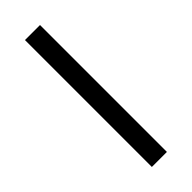

<svg xmlns="http://www.w3.org/2000/svg" viewBox="-240 -744 769 769"><g transform="rotate(-45 144.0 -359.5)"><path d="M186.8 -718.8V0H101.6V-718.8Z"/></g></svg>

Font: Inter P Semi Bold
Style: Regular
Weight: 600
Designer: Rasmus Andersson
Foundry: rsms
Version: Version 3.018;git-588b23468